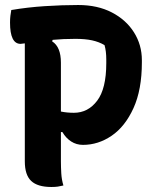

<svg xmlns="http://www.w3.org/2000/svg" viewBox="-20 -740 640 766"><path d="M233 0Q221 3 210.5 4.5Q200 6 185 6Q130 6 104.5 -18Q79 -42 79 -96V-567Q67 -565 62 -565Q20 -565 20 -650Q20 -665 21.5 -677Q23 -689 25 -700Q90 -711 159 -715.5Q228 -720 292 -720Q369 -720 426 -690.5Q483 -661 514.5 -611Q546 -561 546 -500V-491Q546 -382 512.5 -308.5Q479 -235 425.5 -198.5Q372 -162 311 -162Q285 -162 264 -175.5Q243 -189 229 -213H223V-97Q223 -73 224.5 -48Q226 -23 233 0ZM223 -490V-295Q247 -290 275 -290Q331 -290 367.5 -338Q404 -386 404 -488V-503Q404 -536 397 -560Q375 -573 347.5 -579Q320 -585 281 -585Q256 -585 233.5 -584Q211 -583 190 -581L188 -575Q223 -553 223 -490Z"/></svg>

Font: Recursive Sn Csl St
Style: Bold
Weight: 700
Version: Version 1.079;hotconv 1.0.112;makeotfexe 2.5.65598; ttfautoh